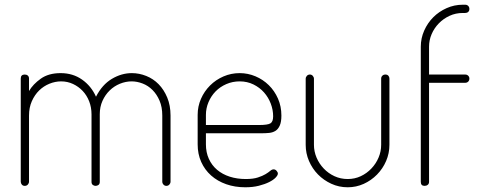

<svg xmlns="http://www.w3.org/2000/svg" viewBox="-20 -788 2024 814"><path d="M368 -303Q368 -333 358 -358.5Q348 -384 330.5 -402.5Q313 -421 289.5 -432Q266 -443 239 -443Q214 -443 189.5 -433Q165 -423 146 -404.5Q127 -386 115 -359Q103 -332 103 -298V-18Q103 -11 98 -5.5Q93 0 85 0Q77 0 72.5 -5.5Q68 -11 68 -18V-455Q68 -472 85 -472Q93 -472 98 -467.5Q103 -463 103 -455V-402Q120 -431 153 -454.5Q186 -478 237 -478Q289 -478 328 -450.5Q367 -423 387 -378Q413 -429 454 -453.5Q495 -478 539 -478Q570 -478 600 -466Q630 -454 652.5 -431Q675 -408 689 -374.5Q703 -341 703 -298V-18Q703 -11 698 -5.5Q693 0 685 0Q678 0 673 -5.5Q668 -11 668 -18V-298Q668 -334 656.5 -361Q645 -388 626.5 -406.5Q608 -425 584.5 -434Q561 -443 538 -443Q513 -443 488.5 -433Q464 -423 445 -404.5Q426 -386 414.5 -360.5Q403 -335 403 -304V-17Q403 -8 397.5 -4Q392 0 385 0Q379 0 373.5 -4Q368 -8 368 -17Z M996 -478Q1031 -478 1063 -464.5Q1095 -451 1119.5 -427Q1144 -403 1158.5 -370Q1173 -337 1173 -298Q1173 -271 1166 -255.5Q1159 -240 1147.5 -233Q1136 -226 1121 -224.5Q1106 -223 1090 -223H853V-176Q853 -142 865.5 -114.5Q878 -87 900.5 -68Q923 -49 954 -39Q985 -29 1022 -29Q1053 -29 1073 -35.5Q1093 -42 1105.5 -49.5Q1118 -57 1125.5 -63.5Q1133 -70 1140 -70Q1147 -70 1152.5 -64Q1158 -58 1158 -52Q1158 -45 1148.5 -35Q1139 -25 1121 -16Q1103 -7 1077.5 -0.5Q1052 6 1020 6Q976 6 939 -7Q902 -20 875 -44Q848 -68 833 -101.5Q818 -135 818 -176V-301Q818 -337 832 -369Q846 -401 870.5 -425.5Q895 -450 927.5 -464Q960 -478 996 -478ZM1078 -258Q1115 -258 1126.5 -265Q1138 -272 1138 -295Q1138 -322 1128 -348.5Q1118 -375 1099.5 -396Q1081 -417 1054.5 -430Q1028 -443 996 -443Q966 -443 939.5 -431.5Q913 -420 894 -400.5Q875 -381 864 -355Q853 -329 853 -301V-258Z M1454 6Q1417 6 1384.5 -9Q1352 -24 1328 -48.5Q1304 -73 1290 -105.5Q1276 -138 1276 -174V-454Q1276 -461 1281 -466.5Q1286 -472 1294 -472Q1301 -472 1306 -466.5Q1311 -461 1311 -454V-174Q1311 -146 1322 -120Q1333 -94 1352.5 -73.5Q1372 -53 1398 -41Q1424 -29 1454 -29Q1484 -29 1509.5 -41Q1535 -53 1554.5 -73.5Q1574 -94 1585 -120Q1596 -146 1596 -174V-455Q1596 -462 1601 -467Q1606 -472 1614 -472Q1622 -472 1626.5 -467Q1631 -462 1631 -455V-174Q1631 -138 1617 -105.5Q1603 -73 1578.5 -48Q1554 -23 1522 -8.5Q1490 6 1454 6Z M1799 -472H1952Q1960 -472 1965 -467Q1970 -462 1970 -455Q1970 -447 1965 -442Q1960 -437 1952 -437H1799V-17Q1799 -9 1793.5 -4.5Q1788 0 1780 0Q1764 0 1764 -17V-590Q1764 -626 1778.5 -658.5Q1793 -691 1817 -715Q1841 -739 1873.5 -753.5Q1906 -768 1942 -768H1952Q1960 -768 1965 -763Q1970 -758 1970 -750Q1970 -742 1965 -737.5Q1960 -733 1952 -733H1942Q1912 -733 1886 -721Q1860 -709 1840.5 -689Q1821 -669 1810 -643.5Q1799 -618 1799 -590Z"/></svg>

Font: AkaAcidDosis
Style: ExtraLight
Weight: 250
Designer: Edgar Tolentino, Pablo Impallari, Igino Marini, Aka-Acid
Foundry: Edgar Tolentino, Pablo Impallari, Igino Marini, Aka-Acid
Version: Version 1.007